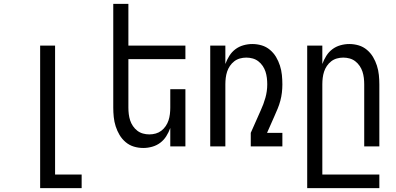

<svg xmlns="http://www.w3.org/2000/svg" viewBox="-20 -755 2040 990"><path d="M187 215V-520H264V145H401V215Z M719 8Q694 8 670.5 1Q647 -6 628 -22Q609 -38 596.5 -59Q584 -80 576.5 -103.5Q569 -127 566.5 -151.5Q564 -176 564 -200V-735H642V-520H936V-450H642V-200Q642 -183 644 -166.5Q646 -150 651 -134.5Q656 -119 665.5 -105Q675 -91 688 -81Q701 -71 717 -66.5Q733 -62 750 -62Q767 -62 783 -66.5Q799 -71 812 -81Q825 -91 834.5 -105Q844 -119 849 -134.5Q854 -150 856 -166.5Q858 -183 858 -200V-295H936V0H858V-95Q850 -73 837.5 -53Q825 -33 806.5 -19Q788 -5 765 1.5Q742 8 719 8Z M1064 0V-520H1142V-425Q1150 -447 1162.5 -467Q1175 -487 1193.5 -501Q1212 -515 1235 -521.5Q1258 -528 1281 -528Q1306 -528 1329.5 -521Q1353 -514 1372 -498Q1391 -482 1403.5 -461Q1416 -440 1423.5 -416.5Q1431 -393 1433.5 -368.5Q1436 -344 1436 -320Q1436 -299 1433.5 -277.5Q1431 -256 1425.5 -235.5Q1420 -215 1412 -195.5Q1404 -176 1395 -156L1357 -70H1436V0H1273V-70L1324 -185Q1339 -217 1348.5 -251Q1358 -285 1358 -320Q1358 -337 1356 -353.5Q1354 -370 1349 -385.5Q1344 -401 1334.5 -415Q1325 -429 1312 -439Q1299 -449 1283 -453.5Q1267 -458 1250 -458Q1233 -458 1217 -453.5Q1201 -449 1188 -439Q1175 -429 1165.5 -415Q1156 -401 1151 -385.5Q1146 -370 1144 -353.5Q1142 -337 1142 -320V0Z M1564 215V-520H1642V-425Q1650 -447 1662.5 -467Q1675 -487 1693.5 -501Q1712 -515 1735 -521.5Q1758 -528 1781 -528Q1806 -528 1829.5 -521Q1853 -514 1872 -498Q1891 -482 1903.5 -461Q1916 -440 1923.5 -416.5Q1931 -393 1933.5 -368.5Q1936 -344 1936 -320V0H1858V-320Q1858 -337 1856 -353.5Q1854 -370 1849 -385.5Q1844 -401 1834.5 -415Q1825 -429 1812 -439Q1799 -449 1783 -453.5Q1767 -458 1750 -458Q1733 -458 1717 -453.5Q1701 -449 1688 -439Q1675 -429 1665.5 -415Q1656 -401 1651 -385.5Q1646 -370 1644 -353.5Q1642 -337 1642 -320V145H1936V215Z"/></svg>

Font: Iosevka srxl
Style: Regular
Weight: 400
Monospace: yes
Designer: Belleve Invis
Foundry: Belleve Invis
Version: Version 33.0.1; ttfautohint (v1.8.3)